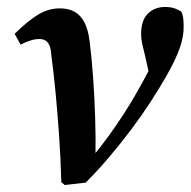

<svg xmlns="http://www.w3.org/2000/svg" viewBox="-20 -523 547 551"><path d="M156 0Q154 -71 149.5 -135Q145 -199 139.5 -257Q134 -315 127 -367Q126 -384 121.5 -393.5Q117 -403 110 -407Q103 -411 93 -411Q81 -411 68 -407Q55 -403 39 -395L22 -426Q62 -465 91 -482Q120 -499 152 -499Q177 -499 194.5 -489Q212 -479 222.5 -458.5Q233 -438 237 -406Q243 -359 247 -303.5Q251 -248 253 -188.5Q255 -129 254 -69H242Q269 -101 292 -133Q315 -165 335.5 -196.5Q356 -228 374.5 -261Q393 -294 411 -328Q418 -341 423.5 -352.5Q429 -364 433 -375L413 -288L397 -360Q393 -377 389 -393.5Q385 -410 385 -425Q385 -465 404.5 -484Q424 -503 454 -503Q471 -503 482.5 -498.5Q494 -494 500 -490Q504 -483 505.5 -472.5Q507 -462 507 -449Q508 -420 496 -385.5Q484 -351 457 -304Q437 -269 412 -230.5Q387 -192 357 -152Q327 -112 294 -73Q261 -34 226 1L166 8Z"/></svg>

Font: Source Serif 4 18pt SemiBold
Style: Italic
Weight: 600
Italic angle: -12°
Designer: Frank Grießhammer
Foundry: Adobe Systems Incorporated
Version: Version 4.004;hotconv 1.0.116;makeotfexe 2.5.65601